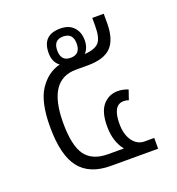

<svg xmlns="http://www.w3.org/2000/svg" viewBox="-111 -680 712 771"><g transform="rotate(-20 244.5 -294.0)"><path d="M435 -46H394Q363 -46 343 -73.5Q323 -101 323 -147Q323 -227 370 -227Q382 -227 391 -223L405 -264Q383 -273 361 -273Q323 -273 298 -244.5Q273 -216 273 -154Q273 -89 306 -48H239Q172 -48 142 -89Q112 -130 112 -228Q112 -411 233 -411H284Q354 -411 384.5 -443Q415 -475 415 -544V-584H366V-549Q366 -499 349.5 -480Q333 -461 288 -458Q307 -478 307 -511Q307 -545 287 -566.5Q267 -588 230 -588Q153 -588 153 -511Q153 -472 179 -453Q125 -439 91 -387.5Q57 -336 57 -231Q57 -109 100 -54.5Q143 0 233 0H435ZM230 -463Q189 -463 189 -509Q189 -554 230 -554Q272 -554 272 -509Q272 -463 230 -463Z"/></g></svg>

Font: Noto Sans Thai UI SemiCondensed Light
Style: Regular
Weight: 300
Width: 4
Designer: Monotype Design Team
Foundry: Monotype Imaging Inc.
Version: Version 1.901